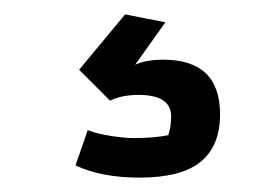

<svg xmlns="http://www.w3.org/2000/svg" viewBox="-20 -31 361 267"><path d="M85 199 102 150Q115 155 134 158Q153 161 167 161Q194 161 214 157Q218 145 218 131Q218 101 173 101Q149 101 133 109L90 66L154 -11L210 0L168 59Q183 52 207 52Q286 52 286 128Q286 172 259 194Q232 216 174 216Q121 216 85 199Z"/></svg>

Font: Athiti Medium
Style: Regular
Weight: 500
Designer: CadsonDemak Team
Foundry: CadsonDemak
Version: Version 1.033